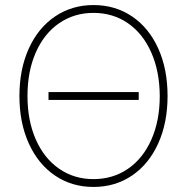

<svg xmlns="http://www.w3.org/2000/svg" viewBox="-20 -737 748 767"><path d="M534.2 -337.9H173.8V-369.1H534.2ZM353.5 9.8Q266.6 9.8 199.5 -35.9Q132.3 -81.5 95 -164.1Q57.6 -246.6 57.6 -353.5Q57.6 -460.4 95 -543Q132.3 -625.5 199.7 -671.1Q267.1 -716.8 353.5 -716.8Q440.4 -716.8 507.6 -671.4Q574.7 -626 612.1 -543.5Q649.4 -460.9 649.4 -353.5Q649.4 -246.6 612.1 -164.1Q574.7 -81.5 507.6 -35.9Q440.4 9.8 353.5 9.8ZM353.5 -685.5Q276.4 -685.5 216.6 -644.5Q156.7 -603.5 123.3 -528.1Q89.8 -452.6 89.8 -353.5Q89.8 -255.4 123 -179.9Q156.2 -104.5 216.1 -63Q275.9 -21.5 353.5 -21.5Q431.2 -21.5 491.2 -62.7Q551.3 -104 584.7 -179.4Q618.2 -254.9 618.2 -353.5Q617.7 -452.1 584.2 -527.6Q550.8 -603 491 -644.3Q431.2 -685.5 353.5 -685.5Z"/></svg>

Font: Pretendard Thin
Style: Regular
Weight: 100
Designer: Base glyphs from Inter by Rasmus Andersson; Hangeul glyphs from Noto Sans CJK(Source Han Sans) by Jang Soo-young and Kan
Foundry: Kil Hyung-jin
Version: Version 1.309